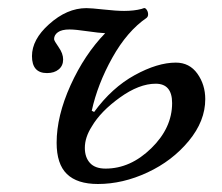

<svg xmlns="http://www.w3.org/2000/svg" viewBox="-20 -442 550 475"><path d="M222.2 13.2Q170.9 13.2 145.5 -11.5Q120.1 -36.1 120.1 -88.9Q120.1 -154.8 154.5 -231Q189 -307.1 240.2 -359.9Q226.1 -360.4 196.3 -364.7Q166.5 -369.1 151.9 -369.1Q132.8 -369.1 123.3 -362.3Q113.8 -355.5 113.8 -345.2Q113.8 -341.3 125 -325.4Q136.2 -309.6 136.2 -294.9Q136.2 -279.3 125.2 -270.3Q114.3 -261.2 96.2 -261.2Q59.1 -261.2 59.1 -303.2Q59.1 -344.2 101.1 -381.8Q145.5 -421.9 193.8 -421.9Q205.1 -421.9 236.3 -418.5Q267.6 -415 287.1 -415Q311.5 -415 330.1 -419.9L335.9 -421.9Q339.4 -422.9 342.8 -418Q346.2 -413.1 346.4 -407.2Q346.7 -401.4 342.8 -397.9Q294.4 -364.7 257.8 -299.1Q221.2 -233.4 207 -168L212.9 -165Q256.8 -225.1 313.2 -256.1Q369.6 -287.1 415 -287.1Q448.7 -287.1 468.3 -259.8Q487.8 -232.4 487.8 -196.8Q487.8 -142.6 447 -93.3Q406.2 -43.9 345 -15.4Q283.7 13.2 222.2 13.2ZM241.2 -24.9Q302.7 -24.9 354.2 -75.2Q405.8 -125.5 405.8 -187Q405.8 -234.9 365.2 -234.9Q324.2 -234.9 276.6 -200.7Q229 -166.5 207 -128.9Q189.9 -102.1 189.9 -76.2Q189.9 -52.7 202.6 -38.8Q215.3 -24.9 241.2 -24.9Z"/></svg>

Font: Junicode SmCond Medium
Style: Italic
Weight: 500
Width: 4
Italic angle: -11°
Designer: Peter S. Baker
Version: Version 2.206